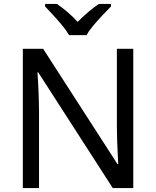

<svg xmlns="http://www.w3.org/2000/svg" viewBox="-20 -964 800 984"><path d="M663 0H558L176 -593H172Q174 -570 175.5 -538.5Q177 -507 178.5 -471.5Q180 -436 180 -399V0H97V-714H201L582 -123H586Q585 -139 583.5 -171Q582 -203 580.5 -241Q579 -279 579 -311V-714H663ZM334 -784Q321 -807 299 -833.5Q277 -860 253 -886Q229 -912 211 -931V-944H271Q297 -927 325 -903Q353 -879 378 -852Q405 -879 433 -903Q461 -927 487 -944H549V-931Q530 -912 505.5 -886Q481 -860 458.5 -833.5Q436 -807 424 -784Z"/></svg>

Font: Noto Sans Thaana
Style: Regular
Weight: 400
Designer: Monotype Design Team
Foundry: Monotype Imaging Inc.
Version: Version 2.001